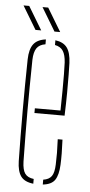

<svg xmlns="http://www.w3.org/2000/svg" viewBox="-53 -770 377 806"><g transform="rotate(5 135.0 -367.0)"><path d="M50 -85Q49 -138.5 48.5 -192.2Q48 -246 48 -299.5Q48 -353 48.5 -406.8Q49 -460.5 50 -514Q51 -557 67 -578.2Q83 -599.5 119 -604V-583.5Q93.5 -579.5 82.2 -563Q71 -546.5 70 -514Q69 -450.5 68.5 -399.2Q68 -348 68 -300.2Q68 -252.5 68.5 -200.8Q69 -149 70 -85Q71 -50 82.2 -34.5Q93.5 -19 119 -16V4Q82 0 66.5 -21.2Q51 -42.5 50 -85ZM159 4V-16.5Q183.5 -20 194.2 -35.2Q205 -50.5 206 -85Q207 -107.5 206.8 -133.2Q206.5 -159 205 -191H225Q226.5 -159 226.8 -133Q227 -107 226 -85Q224 -42.5 210 -21.2Q196 0 159 4ZM98 -292V-312H206Q207 -356.5 207.2 -395.5Q207.5 -434.5 207.2 -464.8Q207 -495 206 -514Q204 -546.5 193.2 -563Q182.5 -579.5 159 -584V-604Q193 -599.5 208.5 -578.5Q224 -557.5 226 -514Q226.5 -496 227 -465Q227.5 -434 227.2 -390.5Q227 -347 225 -292ZM72 -640 13 -738H37L96 -640ZM152 -640 93 -738H117L176 -640Z"/></g></svg>

Font: Big Shoulders Stencil Display Thin Thin
Style: Regular
Weight: 250
Version: Version 2.001